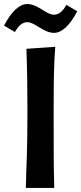

<svg xmlns="http://www.w3.org/2000/svg" viewBox="-57 -932 403 952"><path d="M74 -690C78 -582 79 -481 79 -379C79 -174 74 -128 71 0H212C209 -103 209 -196 209 -356C209 -528 210 -614 217 -700ZM272 -908C256 -877 234 -859 211 -859C172 -859 131 -912 78 -912C40 -912 0 -876 -37 -805L17 -773C33 -804 55 -822 78 -822C117 -822 158 -769 211 -769C249 -769 289 -805 326 -876Z"/></svg>

Font: CantoraOne
Style: Regular
Weight: 400
Designer: Pablo Impallari, Rodrigo Fuenzalida
Foundry: Pablo Impallari
Version: Version 1.001